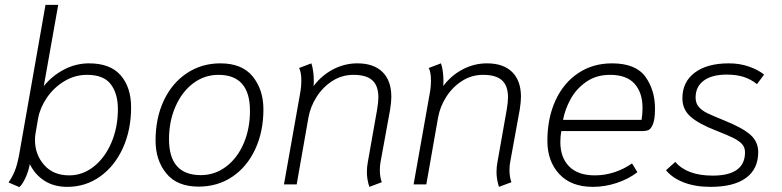

<svg xmlns="http://www.w3.org/2000/svg" viewBox="-20 -754 3196 785"><path d="M15 -8Q30 -30 40 -54Q50 -78 58 -120L166 -734H218L159 -402Q193 -444 241.5 -469.5Q290 -495 344 -495Q431 -495 473.5 -446Q516 -397 516 -315Q516 -223 482.5 -149Q449 -75 389.5 -32.5Q330 10 255 10Q200 10 161 -15.5Q122 -41 102 -83Q96 -52 83.5 -25.5Q71 1 59 11ZM462 -308Q462 -371 433 -409.5Q404 -448 336 -448Q286 -448 243 -422Q200 -396 172 -355Q144 -314 136 -271L126 -213Q123 -198 123 -182Q123 -122 160.5 -79.5Q198 -37 263 -37Q318 -37 363.5 -73Q409 -109 435.5 -171Q462 -233 462 -308Z M616 -179Q616 -271 649.5 -342.5Q683 -414 743.5 -454.5Q804 -495 881 -495Q970 -495 1013.5 -441Q1057 -387 1057 -307Q1057 -216 1023.5 -144Q990 -72 930 -31.5Q870 9 792 9Q704 9 660 -45Q616 -99 616 -179ZM1002 -301Q1002 -448 873 -448Q816 -448 770 -413.5Q724 -379 697.5 -318.5Q671 -258 671 -185Q671 -38 801 -38Q858 -38 904 -72.5Q950 -107 976 -167Q1002 -227 1002 -301Z M1480 -50Q1480 -72 1484 -92L1522 -307Q1527 -337 1527 -356Q1527 -403 1502.5 -425.5Q1478 -448 1425 -448Q1378 -448 1339 -423Q1300 -398 1274.5 -358Q1249 -318 1241 -273L1193 0H1141L1207 -372Q1212 -398 1212 -426Q1212 -458 1203 -476L1253 -495Q1263 -465 1263 -423Q1263 -409 1262 -402Q1295 -446 1342 -470.5Q1389 -495 1441 -495Q1508 -495 1544 -459.5Q1580 -424 1580 -358Q1580 -338 1575 -306L1536 -92Q1533 -76 1533 -60Q1533 -30 1541 -9L1490 10Q1480 -22 1480 -50Z M2010 -50Q2010 -72 2014 -92L2052 -307Q2057 -337 2057 -356Q2057 -403 2032.5 -425.5Q2008 -448 1955 -448Q1908 -448 1869 -423Q1830 -398 1804.5 -358Q1779 -318 1771 -273L1723 0H1671L1737 -372Q1742 -398 1742 -426Q1742 -458 1733 -476L1783 -495Q1793 -465 1793 -423Q1793 -409 1792 -402Q1825 -446 1872 -470.5Q1919 -495 1971 -495Q2038 -495 2074 -459.5Q2110 -424 2110 -358Q2110 -338 2105 -306L2066 -92Q2063 -76 2063 -60Q2063 -30 2071 -9L2020 10Q2010 -22 2010 -50Z M2218 -178Q2218 -271 2251 -343Q2284 -415 2344 -455Q2404 -495 2482 -495Q2579 -495 2618.5 -440.5Q2658 -386 2658 -310Q2658 -268 2650 -247.5Q2642 -227 2631.5 -222.5Q2621 -218 2606 -218H2275Q2271 -197 2271 -173Q2271 -110 2307 -73.5Q2343 -37 2412 -37Q2453 -37 2492.5 -50Q2532 -63 2564 -86L2586 -50Q2550 -22 2501.5 -6Q2453 10 2404 10Q2315 10 2266.5 -42.5Q2218 -95 2218 -178ZM2603 -264Q2607 -287 2607 -313Q2607 -375 2574.5 -411.5Q2542 -448 2474 -448Q2418 -448 2377 -419.5Q2336 -391 2313 -349Q2290 -307 2282 -264Z M2703 -58 2741 -92Q2789 -36 2894 -36Q2960 -36 2993 -60Q3026 -84 3026 -131Q3026 -150 3015.5 -163Q3005 -176 2981 -188.5Q2957 -201 2908 -220Q2838 -247 2804 -276.5Q2770 -306 2770 -352Q2770 -419 2820.5 -457Q2871 -495 2960 -495Q3005 -495 3043 -481.5Q3081 -468 3104 -449L3075 -410Q3050 -430 3020.5 -439.5Q2991 -449 2951 -449Q2891 -449 2857.5 -424.5Q2824 -400 2824 -355Q2824 -332 2837 -317Q2850 -302 2870.5 -292Q2891 -282 2940 -262Q3015 -232 3047.5 -203.5Q3080 -175 3080 -132Q3080 -63 3030 -26.5Q2980 10 2885 10Q2823 10 2776 -8Q2729 -26 2703 -58Z"/></svg>

Font: Niramit ExtraLight
Style: Italic
Weight: 200
Italic angle: -10°
Designer: Katatrad Aksorn Co.,Ltd.
Foundry: Cadson Demak Co.,Ltd.
Version: Version 1.000; ttfautohint (v1.6)